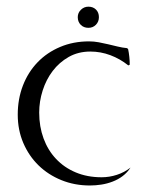

<svg xmlns="http://www.w3.org/2000/svg" viewBox="-20 -551 436 581"><path d="M253.4 -395Q216.8 -395 188 -378.7Q159.2 -362.3 139.4 -336.2Q119.6 -310.1 109.1 -277.1Q98.6 -244.1 98.6 -210.4Q98.6 -168 111.8 -132.1Q125 -96.2 149.7 -70.1Q174.3 -43.9 209.2 -29.3Q244.1 -14.6 287.6 -14.6Q311 -14.6 333.7 -22Q356.4 -29.3 375 -43.9Q365.2 -28.8 351.3 -18.3Q337.4 -7.8 320.8 -1.5Q304.2 4.9 286.6 7.6Q269 10.3 252 10.3Q205.6 10.3 165.8 -5.9Q126 -22 96.7 -50.5Q67.4 -79.1 50.5 -118.4Q33.7 -157.7 33.7 -204.1Q33.7 -251.5 49.3 -292Q64.9 -332.5 93.5 -362.3Q122.1 -392.1 161.9 -408.9Q201.7 -425.8 249.5 -425.8Q264.2 -425.8 278.6 -423.1Q293 -420.4 307.4 -417Q321.8 -413.6 335.9 -410.2Q350.1 -406.7 364.7 -405.3L367.7 -402.3Q370.1 -391.1 371.3 -379.2Q372.6 -367.2 372.6 -355.5L370.1 -353.5H367.7Q343.3 -373 314 -384Q284.7 -395 253.4 -395ZM247.6 -530.8Q261.7 -530.8 270.5 -522Q279.3 -513.2 279.3 -499Q279.3 -485.4 270.3 -476.1Q261.2 -466.8 247.6 -466.8Q233.4 -466.8 224.4 -475.8Q215.3 -484.9 215.3 -499Q215.3 -512.2 224.9 -521.5Q234.4 -530.8 247.6 -530.8Z"/></svg>

Font: CAT Linz
Style: Regular
Weight: 400
Designer: Peter Wiegel
Foundry: Peter Wiegel
Version: Version 1.08